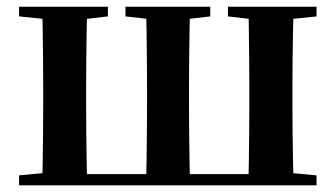

<svg xmlns="http://www.w3.org/2000/svg" viewBox="-20 -556 1007 576"><path d="M105.9 0Q107.6 -25.5 108.1 -67.4Q108.6 -109.4 109.1 -154.7Q109.6 -200 109.6 -234.8V-301.2Q109.6 -335.7 109.1 -381Q108.6 -426.4 108.1 -468.7Q107.6 -511 105.9 -535.7H241.7Q240.7 -511 240.1 -468.7Q239.4 -426.4 238.9 -381Q238.4 -335.7 238.4 -301.2V-234.8Q238.4 -200 238.9 -154.7Q239.4 -109.4 240.1 -67.4Q240.7 -25.5 241.7 0ZM417.4 0Q419.1 -25.5 419.6 -67.4Q420.1 -109.4 420.6 -154.7Q421.1 -200 421.1 -234.8V-301.2Q421.1 -335.7 420.6 -381Q420.1 -426.4 419.6 -468.7Q419.1 -511 417.4 -535.7H550.3Q549.3 -511 548.7 -468.7Q548 -426.4 547.5 -381Q547 -335.7 547 -301.2V-234.8Q547 -200 547.5 -154.7Q548 -109.4 548.7 -67.4Q549.3 -25.5 550.3 0ZM725 0Q726 -25.5 726.5 -67.4Q727 -109.4 727.5 -154.7Q728 -200 728 -234.8V-301.2Q728 -335.7 727.5 -381Q727 -426.4 726.5 -468.7Q726 -511 725 -535.7H861Q860 -511 859.2 -468.7Q858.3 -426.4 857.8 -381Q857.3 -335.7 857.3 -301.2V-234.8Q857.3 -200 857.8 -154.7Q858.3 -109.4 859.2 -67.4Q860 -25.5 861 0ZM37.2 -506.8V-535.7H303.7V-506.8L206.8 -495.5H147.2ZM356.4 -506.8V-535.7H610.8V-506.8L513.7 -495.5H457.7ZM663.9 -506.8V-535.7H929.7V-506.8L821.3 -495.5H762.1ZM37.2 0V-29.9L146 -40.2H176.1V0ZM790.5 0V-40.2H821.3L929.7 -29.9V0ZM176.1 0V-33.6H790.5V0Z"/></svg>

Font: Noto Serif KR ExtraLight
Style: Regular
Weight: 200
Designer: Ryoko NISHIZUKA 西塚涼子 (kana & ideographs); Frank Grießhammer (Latin, Greek & Cyrillic); Wenlong ZHANG 张文龙 (bopomofo); San
Foundry: Adobe
Version: Version 2.002-H1;hotconv 1.1.0;makeotfexe 2.6.0